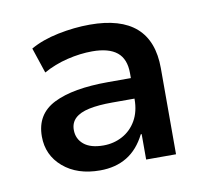

<svg xmlns="http://www.w3.org/2000/svg" viewBox="-48 -766 453 424"><g transform="rotate(-10 178.0 -553.5)"><path d="M145 -393Q94 -393 62.5 -420Q31 -447 31 -489Q31 -539 74 -560.5Q117 -582 196 -582H254V-536H197Q166 -536 145 -531.5Q124 -527 113.5 -517Q103 -507 103 -491Q103 -471 118 -458.5Q133 -446 162 -446Q185 -446 204.5 -456.5Q224 -467 235.5 -487Q247 -507 247 -535V-593Q247 -625 228.5 -640Q210 -655 173 -655Q146 -655 117 -648Q88 -641 63 -627L44 -684Q70 -699 106.5 -706.5Q143 -714 178 -714Q247 -714 281.5 -683.5Q316 -653 316 -592V-399H249V-456H247Q231 -424 205.5 -408.5Q180 -393 145 -393Z"/></g></svg>

Font: Nunito Sans 9pt SemiBold
Style: Regular
Weight: 600
Version: Version 3.101;gftools[0.9.27]